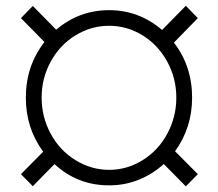

<svg xmlns="http://www.w3.org/2000/svg" viewBox="-20 -638 763 671"><path d="M53.2 -29.3 130.9 -107.9Q70.3 -189.9 70.3 -296.9Q70.3 -407.7 135.3 -491.2L53.2 -574.7L94.7 -617.2L176.3 -534.2Q256.8 -602.5 361.3 -602.5Q465.8 -602.5 546.4 -533.2L629.4 -617.7L671.4 -574.7L587.9 -489.3Q651.4 -406.2 651.4 -296.9Q651.4 -191.9 591.8 -109.4L671.4 -29.3L629.4 13.2L552.2 -64.9Q514.2 -29.8 465.3 -10Q416.5 9.8 361.3 9.8Q251 9.8 170.4 -64.5L94.7 12.7ZM125.5 -296.9Q125.5 -229.5 157 -170.9Q188.5 -112.3 243.7 -78.4Q298.8 -44.4 361.3 -44.4Q424.3 -44.4 479 -78.6Q533.7 -112.8 564.9 -171.1Q596.2 -229.5 596.2 -296.9Q596.2 -364.7 564.2 -423.1Q532.2 -481.4 478 -514.6Q423.8 -547.9 361.3 -547.9Q298.8 -547.9 244.1 -514.6Q189.5 -481.4 157.5 -423.1Q125.5 -364.7 125.5 -296.9Z"/></svg>

Font: Roboto Light
Style: Regular
Weight: 300
Designer: Google
Version: Version 2.137; 2017